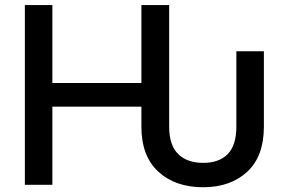

<svg xmlns="http://www.w3.org/2000/svg" viewBox="-20 -748 1160 777"><path d="M802.2 9.8Q689.5 9.8 620.8 -53.2Q552.2 -116.2 552.2 -235.4V-316.4H191.9V0H80.6V-727.5H191.9V-412.1H552.2V-727.5H664.6V-235.4Q664.6 -160.6 700.9 -124.8Q737.3 -88.9 802.2 -88.9Q867.2 -88.9 901.9 -124.8Q936.5 -160.6 936.5 -235.4V-540.5H1047.9V-235.4Q1047.9 -114.7 980 -52.5Q912.1 9.8 802.2 9.8Z"/></svg>

Font: Inter Medium
Style: Regular
Weight: 500
Designer: Rasmus Andersson
Foundry: rsms
Version: Version 4.001;git-9221beed3